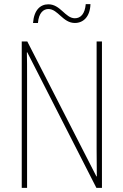

<svg xmlns="http://www.w3.org/2000/svg" viewBox="-20 -916 602 936"><path d="M141 -804H165C169 -854 192 -872 216 -872C263 -872 286 -804 345 -804C386 -804 419 -834 421 -896H398C394 -848 373 -827 345 -827C298 -827 275 -895 216 -895C177 -895 146 -868 141 -804ZM477 0V-714H451V-190C451 -156 452 -103 452 -56H450L113 -714H86V0H112V-534C112 -589 112 -625 111 -661H113L450 0Z"/></svg>

Font: Noto Sans Lao UI Cond Thin
Style: Regular
Weight: 100
Width: 3
Designer: Monotype Design Team
Foundry: Monotype Imaging Inc.
Version: Version 2.000